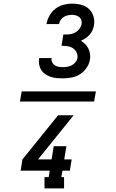

<svg xmlns="http://www.w3.org/2000/svg" viewBox="-20 -873 640 1061"><path d="M90 -312 100 -368H510L500 -312ZM327 -440Q309 -440 292.5 -441.5Q276 -443 260 -448.5Q244 -454 230.5 -463Q217 -472 208.5 -485Q200 -498 196.5 -515Q193 -532 196 -549L197 -552H266L265 -550Q263 -539 268.5 -528.5Q274 -518 283 -512Q292 -506 303.5 -504Q315 -502 326 -502Q339 -502 352 -504Q365 -506 376.5 -512Q388 -518 397 -529Q406 -540 408 -553Q410 -569 403 -583.5Q396 -598 383 -606.5Q370 -615 353.5 -617.5Q337 -620 320 -620L330 -682Q345 -682 360.5 -683Q376 -684 391 -691Q406 -698 417 -711.5Q428 -725 431 -740Q433 -751 429.5 -761.5Q426 -772 418 -778.5Q410 -785 399.5 -788Q389 -791 378 -791Q367 -791 355 -788.5Q343 -786 332.5 -779.5Q322 -773 315 -762.5Q308 -752 306 -740H237Q241 -764 253.5 -786.5Q266 -809 286 -824.5Q306 -840 330 -846.5Q354 -853 378 -853Q404 -853 429 -846.5Q454 -840 471.5 -823.5Q489 -807 496.5 -782.5Q504 -758 499 -732Q497 -719 491 -705.5Q485 -692 475 -681Q465 -670 452.5 -661.5Q440 -653 427 -648Q440 -640 451 -629Q462 -618 468.5 -604.5Q475 -591 477.5 -575Q480 -559 477 -543Q473 -519 458 -497.5Q443 -476 421.5 -462.5Q400 -449 375 -444.5Q350 -440 327 -440ZM226 168V106H249L255 70H94L104 8L301 -236H387L190 8H265L277 -65H347L335 8H376L366 70H325L319 106H334V168Z"/></svg>

Font: Iosevka Etoile
Style: Italic
Weight: 400
Italic angle: -9°
Designer: Belleve Invis
Foundry: Belleve Invis
Version: Version 22.1.2; ttfautohint (v1.8.4)